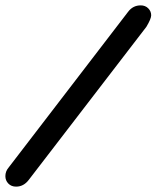

<svg xmlns="http://www.w3.org/2000/svg" viewBox="-38 -694 583 715"><path d="M22 1Q4 1 -7 -10.5Q-18 -22 -18 -38Q-18 -56 -6 -70L439 -650Q457 -674 486 -674Q503 -674 514 -663Q525 -652 525 -637Q525 -624 507 -594L69 -24Q50 1 22 1Z"/></svg>

Font: Comic Neue
Style: Bold Italic
Weight: 700
Italic angle: -12°
Designer: Craig Rozynski
Foundry: Craig Rozynski
Version: Version 2.003